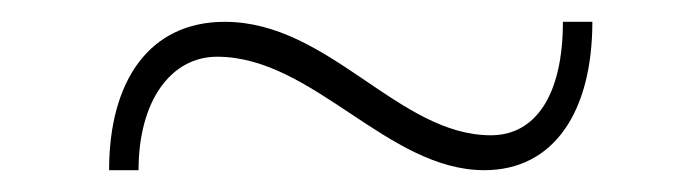

<svg xmlns="http://www.w3.org/2000/svg" viewBox="-20 -346 641 176"><path d="M179 -294C267 -294 335 -190 424 -190C488 -190 523 -244 523 -326H496C496 -259 471 -222 430 -222C345 -222 282 -326 186 -326C117 -326 80 -272 80 -190H107C107 -254 137 -294 179 -294Z"/></svg>

Font: Sprat Condensed Medium
Style: Regular
Weight: 500
Width: 3
Designer: Ethan Nakache
Foundry: Collletttivo
Version: Version 2.000;Glyphs 3.2 (3217)